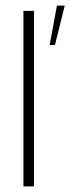

<svg xmlns="http://www.w3.org/2000/svg" viewBox="-20 -668 252 688"><path d="M64 -629H102V0H64ZM158 -507 184 -648H212L177 -507Z"/></svg>

Font: Smooch Sans Light
Style: Regular
Weight: 300
Designer: Robert E. Leuschke
Foundry: Robert E. Leuschke
Version: Version 1.010; ttfautohint (v1.8.3)